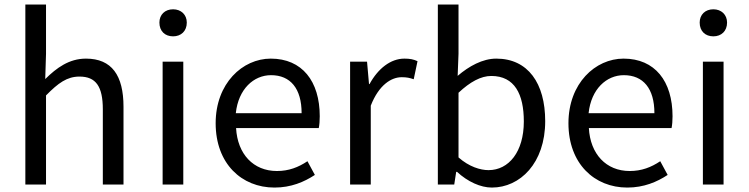

<svg xmlns="http://www.w3.org/2000/svg" viewBox="-20 -816 3311 849"><path d="M92.1 0H183.5V-394C237.6 -449 276.3 -477.4 331.5 -477.4C404 -477.4 434.7 -434 434.7 -332.4V0H526.1V-344.1C526.1 -482.4 474.3 -556.8 360.1 -556.8C285.5 -556.8 230.2 -515.9 180 -466.4L183.5 -578.3V-796H92.1Z M699.1 0H790.5V-543.4H699.1ZM745.4 -655.3C780.6 -655.3 806 -678.5 806 -716.2C806 -751.1 780.6 -774.9 745.4 -774.9C709.2 -774.9 684.9 -751.1 684.9 -716.2C684.9 -678.5 709.2 -655.3 745.4 -655.3Z M1193.7 13.4C1267 13.4 1324.9 -11.4 1372.3 -42.5L1339.5 -103.1C1299.1 -76.1 1256.9 -59.8 1204.3 -59.8C1100.6 -59.8 1030.1 -134.5 1023.9 -249.7H1389.6C1392.4 -263.7 1393.9 -282.5 1393.9 -301.7C1393.9 -457.3 1315.7 -556.8 1177.4 -556.8C1052.6 -556.8 933.6 -447.7 933.6 -271C933.6 -92.3 1048.6 13.4 1193.7 13.4ZM1022.7 -315.5C1034.1 -422.7 1102.1 -483.6 1178.5 -483.6C1264.3 -483.6 1313.7 -424.5 1313.7 -315.5Z M1528.1 0H1619.5V-348.8C1655.8 -441.5 1711.1 -474.6 1756.2 -474.6C1778.7 -474.6 1790.8 -471.8 1809.4 -465.6L1826.2 -545.4C1809 -553.6 1792.4 -556.8 1768.2 -556.8C1707.5 -556.8 1651.8 -513.1 1614.1 -444.4H1611.7L1603 -543.4H1528.1Z M2154.9 13.4C2279.3 13.4 2390.8 -94.3 2390.8 -280.4C2390.8 -447.7 2314.8 -556.8 2174.5 -556.8C2114 -556.8 2053.7 -523.4 2003.7 -480.5L2007.5 -578.3V-796H1916.1V0H1988.6L1997.2 -56.1H2000.9C2048 -12.6 2104.9 13.4 2154.9 13.4ZM2140.3 -63.7C2104.2 -63.7 2054.6 -78.4 2007.5 -119.9V-405.9C2058.9 -454.1 2106.6 -480.1 2152.4 -480.1C2255.7 -480.1 2296.3 -399.5 2296.3 -278.8C2296.3 -144.7 2229.7 -63.7 2140.3 -63.7Z M2753.7 13.4C2827 13.4 2884.9 -11.4 2932.3 -42.5L2899.5 -103.1C2859.1 -76.1 2816.9 -59.8 2764.3 -59.8C2660.6 -59.8 2590.1 -134.5 2583.9 -249.7H2949.6C2952.4 -263.7 2953.9 -282.5 2953.9 -301.7C2953.9 -457.3 2875.7 -556.8 2737.4 -556.8C2612.6 -556.8 2493.6 -447.7 2493.6 -271C2493.6 -92.3 2608.6 13.4 2753.7 13.4ZM2582.7 -315.5C2594.1 -422.7 2662.1 -483.6 2738.5 -483.6C2824.3 -483.6 2873.7 -424.5 2873.7 -315.5Z M3088.1 0H3179.5V-543.4H3088.1ZM3134.4 -655.3C3169.6 -655.3 3195 -678.5 3195 -716.2C3195 -751.1 3169.6 -774.9 3134.4 -774.9C3098.2 -774.9 3073.9 -751.1 3073.9 -716.2C3073.9 -678.5 3098.2 -655.3 3134.4 -655.3Z"/></svg>

Font: Source Han Sans JP VF
Style: Regular
Weight: 250
Designer: Ryoko NISHIZUKA 西塚涼子 (kana, bopomofo & ideographs); Paul D. Hunt (Latin, Greek & Cyrillic); Sandoll Communications 산돌커뮤니
Foundry: Adobe
Version: Version 2.004;hotconv 1.0.118;makeotfexe 2.5.65603